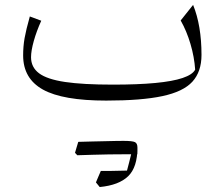

<svg xmlns="http://www.w3.org/2000/svg" viewBox="-20 -398 900 770"><path d="M762.7 -118.7Q752 -98.6 712.2 -85.2Q672.4 -71.8 602.8 -65.2Q533.2 -58.6 432.6 -58.6Q312.5 -58.6 240.5 -69.3Q168.5 -80.1 136.5 -104.2Q104.5 -128.4 104.5 -168.5Q104.5 -194.3 115.5 -233.6Q126.5 -272.9 145.5 -314.9L99.6 -332Q84.5 -278.3 78.6 -245.1Q72.8 -211.9 72.8 -175.8Q72.8 -83 152.1 -38.8Q231.4 5.4 405.8 5.4Q547.4 5.4 631.1 -12.5Q714.8 -30.3 751.5 -70.3Q788.1 -110.4 788.1 -177.7Q788.1 -295.4 754.4 -378.4L704.6 -315.9Q728.5 -273.9 743.9 -221.7Q759.3 -169.4 762.7 -118.7ZM531.2 193.8Q523.9 200.7 518.1 206.5Q512.2 212.4 506.3 219.2Q502 237.3 497.8 253.7Q493.7 270 489.3 286.1Q450.2 287.1 427 287.4Q403.8 287.6 384.3 287.6Q379.4 298.3 374.5 310.3Q369.6 322.3 364.7 333.5Q368.7 338.4 372.3 342.8Q376 347.2 379.9 352.1Q457 344.7 494.1 308.6Q531.2 272.5 531.2 193.8ZM481.4 220.7Q497.1 220.7 506.8 220.7Q516.6 220.7 522.2 220.7Q527.8 220.7 530.8 220.7Q531.2 214.4 531.2 206.5Q531.2 198.7 531.2 193.8Q531.2 176.8 521 171.9Q510.7 167 476.1 167Q443.4 174.3 410.6 182.4Q377.9 190.4 345.5 198.5Q313 206.5 280.8 214.8Q283.2 217.3 285.4 219.7Q287.6 222.2 290 224.6Q320.3 223.6 352.3 222.7Q384.3 221.7 416.7 221.2Q449.2 220.7 481.4 220.7ZM290 224.6Q321.3 215.3 352.3 206.1Q383.3 196.8 414.3 186.8Q445.3 176.8 476.1 167Q467.3 167 448.2 167.2Q429.2 167.5 403.8 168.2Q378.4 168.9 349.9 169.4Q321.3 169.9 293.9 170.9Q290.5 181.6 287.4 192.4Q284.2 203.1 280.8 214.8Q283.2 217.3 285.4 219.7Q287.6 222.2 290 224.6Z"/></svg>

Font: Pinar-VF-FD
Style: Regular
Weight: 300
Designer: Amin Abedi
Version: Version 3.0